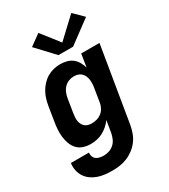

<svg xmlns="http://www.w3.org/2000/svg" viewBox="-236 -885 1073 1218"><g transform="rotate(-30 300.0 -275.5)"><path d="M219 223Q192 223 165 220Q138 217 113.5 208.5Q89 200 68 185Q47 170 33.5 149Q20 128 14.5 102Q9 76 13 49H145Q143 64 148 77.5Q153 91 164 99Q175 107 189.5 110Q204 113 219 113Q239 113 259 106Q279 99 294.5 84.5Q310 70 318 50.5Q326 31 330 11L344 -75Q330 -55 311.5 -39Q293 -23 272 -12Q251 -1 228 3.5Q205 8 183 8Q155 8 129.5 -0.5Q104 -9 86.5 -28Q69 -47 60 -72Q51 -97 48 -124Q45 -151 47 -178.5Q49 -206 54 -234L70 -334Q74 -358 81 -382Q88 -406 100.5 -428.5Q113 -451 131 -470.5Q149 -490 171 -503Q193 -516 217.5 -522Q242 -528 266 -528Q291 -528 314 -522Q337 -516 355 -502Q373 -488 384.5 -467.5Q396 -447 402 -425L417 -520H551L460 29Q455 56 445.5 83Q436 110 418.5 133.5Q401 157 377.5 175Q354 193 327.5 204Q301 215 273.5 219Q246 223 219 223ZM254 -102Q273 -102 291.5 -107Q310 -112 325.5 -124Q341 -136 350.5 -153.5Q360 -171 363 -189L379 -289Q382 -304 382.5 -319.5Q383 -335 381 -349.5Q379 -364 373 -377Q367 -390 357 -399.5Q347 -409 333 -413.5Q319 -418 303 -418Q284 -418 265 -410.5Q246 -403 232 -388Q218 -373 210.5 -354Q203 -335 200 -316L184 -216Q182 -202 181 -188.5Q180 -175 182 -162Q184 -149 190 -137Q196 -125 205.5 -117Q215 -109 228 -105.5Q241 -102 254 -102ZM394 -583H287L167 -711L247 -769L348 -640L491 -774L560 -706Z"/></g></svg>

Font: Iosevka SS04 XBd Ex
Style: Italic
Weight: 800
Width: 7
Italic angle: -9°
Monospace: yes
Designer: Belleve Invis
Foundry: Belleve Invis
Version: Version 19.0.0; ttfautohint (v1.8.4)